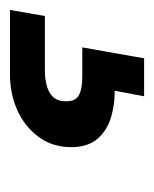

<svg xmlns="http://www.w3.org/2000/svg" viewBox="-72 -65 309 385"><g transform="rotate(90 82.5 127.5)"><path d="M-90 262 -78 192H30Q60 192 76.5 182Q93 172 93 151Q94 132 82 124.5Q70 117 44 117H-15L7 -7H83L72 52Q104 52 130 61Q156 70 171 90Q186 110 185 143Q184 179 163.5 206Q143 233 110.5 247.5Q78 262 38 262Z"/></g></svg>

Font: DM Sans 18pt SemiBold
Style: Italic
Weight: 600
Italic angle: -10°
Designer: Colophon Foundry, Jonny Pinhorn
Foundry: Colophon Foundry
Version: Version 4.004;gftools[0.9.30]